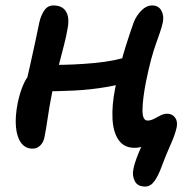

<svg xmlns="http://www.w3.org/2000/svg" viewBox="-20 -534 710 704"><path d="M100 11Q73 11 57.5 -10Q42 -31 38.5 -68.5Q35 -106 45 -157Q53 -194 64 -220Q75 -246 88.5 -261.5Q102 -277 116 -285Q127 -291 142.5 -293.5Q158 -296 178 -296Q251 -296 327 -303Q403 -310 473 -333L486 -245Q434 -226 373.5 -215.5Q313 -205 251 -202Q189 -199 133 -199L72 -214Q81 -253 90.5 -295Q100 -337 108.5 -377Q117 -417 124 -451Q130 -478 142.5 -496Q155 -514 176 -514Q209 -514 222.5 -491Q236 -468 227 -425Q223 -401 215 -370Q207 -339 198.5 -306Q190 -273 182.5 -243.5Q175 -214 171 -194Q161 -144 155 -102Q149 -60 143 -31Q140 -13 128 -1Q116 11 100 11ZM512 150Q484 150 474 129.5Q464 109 469 87Q472 68 486.5 31Q501 -6 525 -41L545 -20Q526 -6 509.5 1Q493 8 473 8Q435 8 415 -20.5Q395 -49 392.5 -98.5Q390 -148 402 -209Q422 -305 441 -364.5Q460 -424 471 -454Q481 -478 499 -496Q517 -514 538 -514Q561 -514 571.5 -495.5Q582 -477 577 -452Q573 -434 566.5 -415Q560 -396 551.5 -372.5Q543 -349 534 -315.5Q525 -282 515 -233Q503 -171 502.5 -131.5Q502 -92 521 -92Q533 -92 545 -98.5Q557 -105 569 -111Q581 -117 593 -117Q611 -117 621.5 -103.5Q632 -90 628 -68Q622 -40 605 -2.5Q588 35 571 81Q560 111 546 130.5Q532 150 512 150Z"/></svg>

Font: Shantell Sans Medium
Style: Italic
Weight: 500
Italic angle: -11°
Designer: Stephen Nixon, Anya Danilova, Shantell Martin
Foundry: Arrow Type
Version: Version 1.011;[c5ecc13dd]